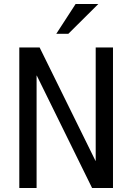

<svg xmlns="http://www.w3.org/2000/svg" viewBox="-20 -935 658 955"><path d="M456 -699H542V0H438L163 -559H162V0H76V-699H177L455 -135H456ZM260 -767 356 -915H469L320 -767Z"/></svg>

Font: Fragment Mono SC
Style: Regular
Weight: 400
Monospace: yes
Designer: Wei Huang based on Nimbus Sans by URW Studio, based on Helvetica by Max Miedinger.
Foundry: Wei Huang
Version: Version 1.012; ttfautohint (v1.8.4.7-5d5b)